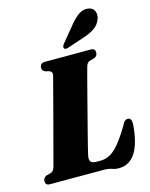

<svg xmlns="http://www.w3.org/2000/svg" viewBox="-147 -1023 879 1124"><g transform="rotate(-15 292.0 -461.5)"><path d="M341 0H17.5Q1.5 0 -4.2 -7Q-10 -14 -10 -25.5Q-10 -36.5 -3.8 -44Q2.5 -51.5 10.5 -55L38 -62Q56 -68 63 -94Q67 -109.5 77.5 -149.2Q88 -189 102.2 -242.2Q116.5 -295.5 131.8 -353Q147 -410.5 160.8 -463.2Q174.5 -516 184.8 -555Q195 -594 199 -608.5Q204.5 -633 184.5 -640L159 -646.5Q142.5 -655 142.5 -670Q142.5 -700 174.5 -700H450.5Q467 -700 472.5 -692.8Q478 -685.5 478 -675Q478 -664 472.2 -656.5Q466.5 -649 458 -645.5L430.5 -638.5Q421 -635 415.2 -628.5Q409.5 -622 405 -606Q399 -584.5 388 -542.5Q377 -500.5 363.2 -447.5Q349.5 -394.5 335.2 -339Q321 -283.5 308.2 -234.5Q295.5 -185.5 287.2 -151.5Q279 -117.5 277 -108.5Q270 -78.5 279.8 -67.5Q289.5 -56.5 314.5 -56.5H338.5Q368.5 -56.5 395.5 -70.8Q422.5 -85 452.2 -120.5Q482 -156 520 -219.5Q529 -238.5 537.2 -245.5Q545.5 -252.5 554.5 -252.5Q578 -252.5 578 -216.5Q561.5 14 431.5 14Q409 14 390.8 7Q372.5 0 341 0ZM389.5 -872Q416.5 -905 443.8 -922.8Q471 -940.5 499.5 -935.5Q528 -931 536.8 -907.5Q545.5 -884 535.5 -860Q523.5 -828.5 497.2 -810.5Q471 -792.5 434.5 -780.5L327 -744.5Q319 -741.5 311.2 -742Q303.5 -742.5 301 -748.5Q298 -754.5 301.5 -761.8Q305 -769 311 -776.5Z"/></g></svg>

Font: Fraunces 144pt Soft Black
Style: Italic
Weight: 900
Italic angle: -16°
Version: Version 1.000;[b76b70a41]